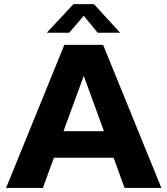

<svg xmlns="http://www.w3.org/2000/svg" viewBox="-20 -920 820 940"><path d="M484.9 -700.2 770 0H589.8L536.1 -147.9H244.1L189.9 0H9.8L294.9 -700.2ZM439.9 -899.9 567.9 -759.8H458L390.1 -842.8L318.8 -759.8H209L339.8 -899.9ZM291 -277.8H488.8L390.1 -548.8Z"/></svg>

Font: Gully
Style: Bold
Weight: 700
Designer: jaikishan Patel
Foundry: MagicType
Version: Version 1.000;Glyphs 3.2 (3242)